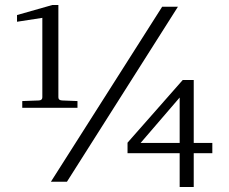

<svg xmlns="http://www.w3.org/2000/svg" viewBox="-20 -725 915 766"><path d="M827.1 -113.8H752.9V21H696.8V-113.8H488.8V-155.8L709 -405.8H752.9V-154.8H827.1ZM689.9 -698.2 247.1 0H183.1L627 -698.2ZM289.1 -294.9H68.8V-321.8L134.8 -324.2Q148.9 -324.7 148.9 -336.9V-653.8L47.9 -638.2V-665L189 -705.1H212.9V-336.9Q212.9 -324.7 228 -324.2L289.1 -321.8ZM696.8 -154.8V-335.9L541 -154.8Z"/></svg>

Font: Ezra SIL
Style: Regular
Weight: 400
Designer: Development by SIL's NRSI team. OpenType tables by Ralph Hancock ( hancock@dircon.co.uk )
Foundry: SIL International, Version 2.51: 2007
Version: Version 2.51, 2007